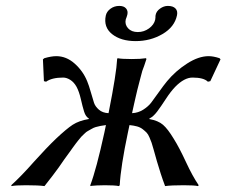

<svg xmlns="http://www.w3.org/2000/svg" viewBox="-20 -630 770 653"><path d="M582 -578.1Q573.7 -538.1 532.7 -514.2Q491.7 -490.2 441.4 -490.2Q391.1 -490.2 361.3 -513.9Q331.5 -537.6 339.8 -577.1Q342.8 -590.8 355.7 -600.3Q368.7 -609.9 385.7 -609.9Q401.4 -609.9 408.7 -601.3Q416 -592.8 413.1 -580.1Q412.1 -575.2 410.6 -571.8Q408.7 -567.9 407.7 -564Q403.8 -546.9 415.5 -533.9Q427.2 -521 448.7 -521Q469.7 -521 486.8 -533.4Q503.9 -545.9 507.8 -563Q508.8 -570.3 508.8 -571.8Q508.3 -573.7 509.3 -579.1Q511.7 -591.8 524.4 -600.8Q537.1 -609.9 550.8 -609.9Q568.4 -609.9 576.7 -601.3Q585 -592.8 582 -578.1ZM216.8 -112.8 198.7 -87.9 179.7 -60.5 158.7 -32.2 131.3 2.9Q110.8 0 68.8 0Q32.2 0 19.5 2.9L18.1 0Q52.7 -31.2 95.7 -80.1Q138.7 -127.9 170.4 -158.2Q205.6 -191.4 227.1 -205.6Q249 -219.7 281.7 -225.1L282.2 -227.1Q271.5 -232.9 266.1 -250.2Q260.7 -267.6 254.9 -293.2Q249 -318.8 240.2 -335Q231.4 -350.6 219 -358.4Q206.5 -366.2 194.8 -366.2Q156.7 -366.2 136.7 -352.1L129.4 -354L126 -428.2L130.9 -432.1Q154.8 -439 171.4 -439Q205.6 -439 233.9 -413.8Q262.2 -388.7 276.4 -354Q282.2 -340.3 288.8 -316.9Q295.4 -293.5 299.6 -280.8Q303.7 -268.1 316.2 -257.1Q328.6 -246.1 349.1 -245.1L350.1 -250Q376 -380.4 378.4 -429.2L379.9 -432.1Q393.1 -429.2 428.2 -429.2Q443.4 -429.2 455.6 -429.9Q467.8 -430.7 472.2 -431.6L476.6 -432.1L478 -429.2L470.7 -407.2L463.9 -388.7Q461.4 -380.4 458 -366.5Q454.6 -352.5 452.9 -346.9Q451.2 -341.3 447 -324Q442.9 -306.6 441.9 -302.2L436 -276.4L430.2 -250L429.2 -245.1Q450.2 -246.1 467.3 -257.1Q484.4 -268.1 494.1 -280.8L520 -316.4Q536.6 -339.8 548.3 -354Q577.1 -388.7 616.2 -413.8Q655.3 -439 689.5 -439Q705.6 -439 726.6 -432.1L730 -428.2L695.3 -354L687 -352.1Q672.9 -366.2 634.8 -366.2Q606.9 -366.2 576.2 -335Q560.5 -318.8 543.9 -293.2Q527.3 -267.6 514.2 -250.2Q501 -232.9 488.3 -227.1L487.8 -225.1Q518.1 -219.7 534.4 -205.6Q550.8 -191.4 570.8 -158.2Q589.8 -127.9 612.3 -79.3Q634.8 -30.8 655.8 0L653.3 2.9Q641.6 0 605 0Q562.5 0 541.5 2.9Q532.7 -20.5 526.6 -39.6Q520.5 -58.6 513.7 -81.5L504.9 -112.8L502 -123Q498 -137.7 495.6 -144.5Q493.2 -151.4 488.5 -162.4Q483.9 -173.3 478.8 -178.7Q473.6 -184.1 465.6 -190.4Q457.5 -196.8 446.3 -200Q435.1 -203.1 420.4 -204.6L415 -179.2Q390.6 -63.5 387.2 0L384.3 2.9Q371.1 0 336.9 0Q321.3 0 309.1 0.7Q296.9 1.5 292 2L287.6 2.9L287.1 0Q307.6 -54.2 335 -179.2L340.3 -204.6Q330.6 -203.6 321.5 -201.7Q312.5 -199.7 305.4 -197.8Q298.3 -195.8 290.8 -191.2Q283.2 -186.5 278.6 -184.3Q273.9 -182.1 266.8 -175Q259.8 -168 256.8 -165.3Q253.9 -162.6 246.8 -153.3Q239.7 -144 237.5 -141.4Q235.4 -138.7 227.1 -127.2Q218.8 -115.7 216.8 -112.8Z"/></svg>

Font: Linux Biolinum G
Style: Italic
Weight: 400
Italic angle: -12°
Designer: Philipp H. Poll
Foundry: Philipp H. Poll
Version: Version 0.5.1